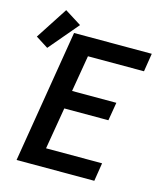

<svg xmlns="http://www.w3.org/2000/svg" viewBox="-156 -934 878 1026"><g transform="rotate(15 283.5 -421.0)"><path d="M33 0 154 -735H584L568 -634H258L224 -433H469L452 -332H208L169 -101H479L463 0ZM36 -621 -33 -665 82 -842 174 -784Z"/></g></svg>

Font: Zed Sans Extended
Style: Bold Italic
Weight: 700
Width: 7
Italic angle: -9°
Designer: Belleve Invis
Foundry: Belleve Invis
Version: Version 1.0.0; ttfautohint (v1.8.4)